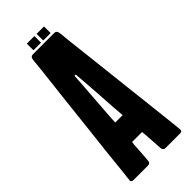

<svg xmlns="http://www.w3.org/2000/svg" viewBox="-242 -796 840 840"><g transform="rotate(-45 178.0 -376.0)"><path d="M335 -13.7Q335 -12.7 335 -11.7Q335 -6.8 333 -3.9Q330.1 0 323.2 0Q323.2 0 323.2 0Q323.2 0 323.2 0Q323.2 0 277.3 0Q232.4 0 232.4 0Q225.6 0 221.7 -3.9Q217.8 -6.8 216.8 -13.7Q216.8 -13.7 216.8 -13.7Q216.8 -13.7 216.8 -13.7Q216.8 -13.7 215.8 -28.3Q214.8 -42 213.9 -59.6Q211.9 -82 210.9 -102.5Q209 -122.1 209 -122.1Q209 -122.1 177.7 -122.1Q147.5 -122.1 147.5 -122.1Q147.5 -122.1 145.5 -108.4Q144.5 -93.8 143.6 -76.2Q141.6 -53.7 140.6 -34.2Q138.7 -13.7 138.7 -13.7Q138.7 -6.8 134.8 -3.9Q130.9 0 124 0Q124 0 124 0Q124 0 124 0Q124 0 78.1 0Q33.2 0 33.2 0Q26.4 0 23.4 -3.9Q20.5 -6.8 20.5 -11.7Q20.5 -12.7 21.5 -13.7Q21.5 -13.7 21.5 -13.7Q21.5 -13.7 21.5 -13.7Q21.5 -13.7 22.5 -25.4Q23.4 -37.1 26.4 -58.6Q30.3 -97.7 37.1 -162.1Q44.9 -226.6 52.7 -299.8Q62.5 -388.7 72.3 -476.6Q82 -564.5 88.9 -621.1Q91.8 -651.4 93.8 -668.9Q95.7 -685.5 95.7 -685.5Q96.7 -692.4 100.6 -696.3Q105.5 -700.2 112.3 -700.2Q112.3 -700.2 112.3 -700.2Q112.3 -700.2 112.3 -700.2Q112.3 -700.2 128.9 -700.2Q145.5 -700.2 168 -700.2Q194.3 -700.2 219.7 -700.2Q244.1 -700.2 244.1 -700.2Q251 -700.2 254.9 -696.3Q258.8 -692.4 259.8 -685.5Q259.8 -685.5 259.8 -685.5Q259.8 -685.5 259.8 -685.5Q259.8 -685.5 261.7 -673.8Q262.7 -662.1 264.6 -641.6Q269.5 -602.5 276.4 -538.1Q284.2 -473.6 292 -400.4Q296.9 -352.5 302.7 -303.7Q308.6 -254.9 313.5 -210Q322.3 -127.9 329.1 -70.3Q335 -13.7 335 -13.7ZM201.2 -234.4Q201.2 -234.4 197.3 -284.2Q194.3 -334 190.4 -389.6Q186.5 -434.6 184.6 -469.7Q181.6 -504.9 181.6 -504.9Q181.6 -504.9 177.7 -504.9Q173.8 -504.9 173.8 -504.9Q173.8 -504.9 171.9 -469.7Q168.9 -434.6 166 -389.6Q162.1 -334 158.2 -284.2Q155.3 -234.4 155.3 -234.4Q155.3 -234.4 177.7 -234.4Q201.2 -234.4 201.2 -234.4ZM167 -710.9Q155.3 -710.9 131.8 -710.9Q128.9 -710.9 127.9 -710.9Q126 -711.9 126 -711.9Q126 -721.7 126 -731.4Q126 -741.2 126 -751Q126 -752 127.9 -752Q128.9 -752 131.8 -752Q143.6 -752 167 -752Q169.9 -752 170.9 -752Q172.9 -752 172.9 -751Q172.9 -741.2 172.9 -731.4Q172.9 -721.7 172.9 -711.9Q172.9 -711.9 170.9 -710.9Q169.9 -710.9 167 -710.9ZM227.5 -710.9Q215.8 -710.9 192.4 -710.9Q189.5 -710.9 187.5 -710.9Q186.5 -711.9 186.5 -711.9Q186.5 -721.7 186.5 -731.4Q186.5 -741.2 186.5 -751Q186.5 -752 187.5 -752Q189.5 -752 192.4 -752Q204.1 -752 227.5 -752Q229.5 -752 231.4 -752Q232.4 -752 232.4 -751Q232.4 -741.2 232.4 -731.4Q232.4 -721.7 232.4 -711.9Q232.4 -711.9 231.4 -710.9Q229.5 -710.9 227.5 -710.9Z"/></g></svg>

Font: Franchise Goodkids
Style: Regular
Weight: 500
Designer: ""
Version: ""